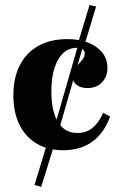

<svg xmlns="http://www.w3.org/2000/svg" viewBox="-20 -585 478 762"><path d="M201.6 -26.6 182.3 -33.1 291.1 -409.7 309.7 -402.4ZM143.5 156.5 116.9 149.2 173.4 -35.5 200 -25ZM313.7 -400.8 288.7 -410.5 335.5 -565.3 361.3 -558.9ZM231.5 11.3Q170.2 11.3 125.8 -14.9Q81.5 -41.1 57.3 -89.9Q33.1 -138.7 33.1 -206.5Q33.1 -276.6 58.9 -326.6Q84.7 -376.6 132.7 -403.2Q180.6 -429.8 246.8 -429.8Q295.2 -429.8 331 -415.3Q366.9 -400.8 386.7 -375.4Q406.5 -350 406.5 -315.3Q406.5 -281.5 385.1 -258.5Q363.7 -235.5 326.6 -235.5Q300 -235.5 283.9 -248.4Q267.7 -261.3 267.7 -282.3Q267.7 -303.2 279.8 -317.3Q291.9 -331.5 304 -344.4Q316.1 -357.3 316.1 -372.6Q316.1 -383.9 307.7 -389.5Q299.2 -395.2 283.9 -395.2Q237.9 -395.2 210.9 -348.4Q183.9 -301.6 183.9 -223.4Q183.9 -142.7 210.5 -100Q237.1 -57.3 287.9 -57.3Q322.6 -57.3 347.2 -77.4Q371.8 -97.6 389.5 -137.1L416.9 -122.6Q392.7 -55.6 345.6 -22.2Q298.4 11.3 231.5 11.3Z"/></svg>

Font: Playfair 5pt SemiExpanded Light Black
Style: Regular
Weight: 900
Version: Version 2.203